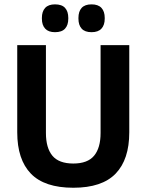

<svg xmlns="http://www.w3.org/2000/svg" viewBox="-20 -846 672 880"><path d="M316 14.5Q184 14.5 121.5 -50.2Q59 -115 59 -239.5V-639H190.5V-236.5Q190.5 -168 220.2 -132.2Q250 -96.5 316 -96.5Q381.5 -96.5 411.2 -132.2Q441 -168 441 -236.5V-639H572.5V-239.5Q572.5 -115 510 -50.2Q447.5 14.5 316 14.5ZM232 -698.5Q202 -698.5 187 -714.8Q172 -731 172 -760.5V-764Q172 -793.5 187 -809.8Q202 -826 232 -826Q263.5 -826 278.2 -809.8Q293 -793.5 293 -764V-760.5Q293 -731 278.2 -714.8Q263.5 -698.5 232 -698.5ZM399.5 -698.5Q369 -698.5 354.2 -714.8Q339.5 -731 339.5 -760.5V-764Q339.5 -793.5 354.2 -809.8Q369 -826 399.5 -826Q430 -826 445 -809.8Q460 -793.5 460 -764V-760.5Q460 -731 445 -714.8Q430 -698.5 399.5 -698.5Z"/></svg>

Font: Anek Gurmukhi SemiBold
Style: Regular
Weight: 600
Designer: Sarang Kulkarni (Gurmukhi), Yesha Goshar (Latin)
Foundry: Ek Type
Version: Version 1.003